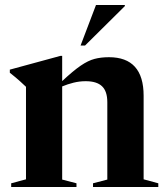

<svg xmlns="http://www.w3.org/2000/svg" viewBox="-20 -752 671 772"><path d="M354 -15 411.5 -30V-341Q411.5 -385 390.2 -405.2Q369 -425.5 324.5 -425.5Q299.5 -425.5 275.5 -419.5Q251.5 -413.5 230 -404.5V-30L287.5 -15V0H25V-15L84.5 -31V-403Q76 -411 60.8 -425Q45.5 -439 19.5 -459.5V-472L223.5 -527.5H230V-426Q274.5 -467.5 304.5 -488Q334.5 -508.5 360.2 -515.2Q386 -522 418 -522Q557.5 -522 557.5 -367V-31L616.5 -15V0H354ZM304 -569 366 -732H482V-727.5L322 -569Z"/></svg>

Font: Newsreader Display SemiBold
Style: Regular
Weight: 600
Designer: Hugues Gentile
Foundry: Production Type
Version: Version 1.001